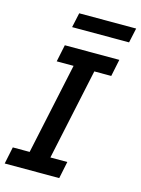

<svg xmlns="http://www.w3.org/2000/svg" viewBox="-132 -928 733 1000"><g transform="rotate(15 234.5 -428.0)"><path d="M289.1 0H-4.9L14.2 -91.8H105L210 -584H119.1L138.2 -675.8H432.1L413.1 -584H321.8L216.8 -91.8H308.1ZM150.4 -776.9 167.5 -856H474.6L457.5 -776.9Z"/></g></svg>

Font: Clear Sans Medium
Style: Italic
Weight: 500
Italic angle: -12°
Foundry: Intel Corporation
Version: Version 1.00